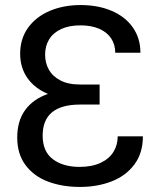

<svg xmlns="http://www.w3.org/2000/svg" viewBox="-20 -737 641 767"><path d="M171.4 -361.8Q119.1 -383.8 89.8 -425Q60.5 -466.3 60.5 -522.5Q60.5 -582 92 -626Q123.5 -669.9 178.5 -693.4Q233.4 -716.8 301.8 -716.8Q372.1 -716.8 426.3 -693.6Q480.5 -670.4 510.7 -627.2Q541 -584 541 -526.4H440.4Q440.4 -558.6 424.1 -583.5Q407.7 -608.4 376.2 -622.1Q344.7 -635.7 301.8 -635.7Q256.3 -635.7 224.6 -621.1Q192.9 -606.4 176.5 -580.1Q160.2 -553.7 160.2 -518.6Q160.2 -486.3 174.8 -459.5Q189.5 -432.6 220.7 -416Q252 -399.4 299.8 -399.4H377.9V-319.3H299.8Q150.4 -319.3 150.4 -195.3Q150.4 -131.8 191.2 -101.1Q231.9 -70.3 297.9 -70.3Q347.2 -70.3 381.6 -86.4Q416 -102.5 433.1 -130.1Q450.2 -157.7 450.2 -192.4H550.8Q550.8 -125 516.6 -79.6Q482.4 -34.2 425.5 -12.2Q368.7 9.8 298.8 9.8Q229.5 9.8 172.9 -11.2Q116.2 -32.2 82.5 -76.7Q48.8 -121.1 48.8 -187.5Q48.8 -253.4 80.3 -297.1Q111.8 -340.8 171.4 -361.8Z"/></svg>

Font: Pretendard JP
Style: Regular
Weight: 400
Designer: Base glyphs from Inter by Rasmus Andersson; Hangeul glyphs from Noto Sans CJK(Source Han Sans) by Jang Soo-young and Kan
Foundry: Kil Hyung-jin
Version: Version 1.309